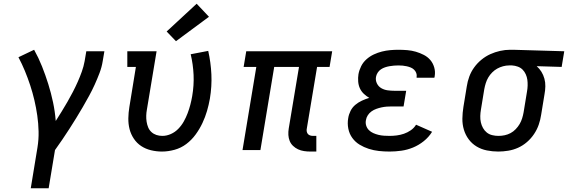

<svg xmlns="http://www.w3.org/2000/svg" viewBox="-20 -805 3047 1030"><path d="M145 205 181 -14Q188 -57 187 -100Q186 -143 180 -185Q174 -227 164.5 -267.5Q155 -308 142 -347.5Q129 -387 113.5 -424.5Q98 -462 79 -498L163 -538Q187 -495 205.5 -448.5Q224 -402 239 -354Q254 -306 264.5 -256.5Q275 -207 279 -156Q295 -181 311 -207Q327 -233 342 -259Q357 -285 371 -312Q385 -339 397 -366Q409 -393 419 -421Q429 -449 434 -477L443 -530H540L531 -477Q526 -445 514 -413.5Q502 -382 488 -351Q474 -320 457.5 -290Q441 -260 424 -230.5Q407 -201 389 -172Q371 -143 352.5 -114Q334 -85 314.5 -56.5Q295 -28 275 0L241 205Z M849 8Q819 8 790 1Q761 -6 737.5 -21.5Q714 -37 698 -61Q682 -85 675 -112.5Q668 -140 668.5 -170.5Q669 -201 674 -231L709 -446H663V-530H820L768 -217Q765 -201 764.5 -184.5Q764 -168 766.5 -152Q769 -136 775 -121.5Q781 -107 792.5 -96.5Q804 -86 819 -81Q834 -76 851 -76Q874 -76 896.5 -86Q919 -96 936.5 -114Q954 -132 966 -153.5Q978 -175 986.5 -197.5Q995 -220 1001 -243Q1007 -266 1011 -289Q1021 -347 1018.5 -403Q1016 -459 1003 -514L1097 -532Q1111 -470 1114 -406Q1117 -342 1106 -276Q1100 -242 1090.5 -209.5Q1081 -177 1066 -145Q1051 -113 1029.5 -83.5Q1008 -54 979.5 -32.5Q951 -11 916.5 -1.5Q882 8 849 8ZM924 -584 874 -636 1035 -785 1101 -715Z M1645 8Q1628 8 1611 5.5Q1594 3 1579 -4Q1564 -11 1552 -22.5Q1540 -34 1534 -49Q1528 -64 1527 -81Q1526 -98 1529 -116L1584 -446H1451L1377 0H1281L1355 -446H1287L1301 -530H1762L1748 -446H1681L1626 -116Q1624 -108 1625.5 -100Q1627 -92 1631.5 -86.5Q1636 -81 1643.5 -78.5Q1651 -76 1659 -76H1677V8Z M2070 8Q2041 8 2013 5Q1985 2 1958.5 -6.5Q1932 -15 1909 -29Q1886 -43 1870 -65Q1854 -87 1848.5 -115Q1843 -143 1848 -171Q1851 -191 1860.5 -210Q1870 -229 1886 -242.5Q1902 -256 1921.5 -265Q1941 -274 1961 -280Q1945 -289 1931.5 -302Q1918 -315 1910.5 -331.5Q1903 -348 1901.5 -368Q1900 -388 1903 -407Q1907 -429 1917.5 -450Q1928 -471 1946 -487Q1964 -503 1985.5 -513Q2007 -523 2029 -528.5Q2051 -534 2073 -536Q2095 -538 2117 -538Q2141 -538 2165 -536Q2189 -534 2211 -527.5Q2233 -521 2253.5 -510.5Q2274 -500 2288.5 -483Q2303 -466 2309.5 -443Q2316 -420 2312 -397Q2312 -395 2311.5 -393Q2311 -391 2310 -388H2215Q2215 -389 2215 -390Q2215 -391 2215 -392Q2217 -403 2213 -413.5Q2209 -424 2201 -431.5Q2193 -439 2183 -443Q2173 -447 2162 -449.5Q2151 -452 2140 -453Q2129 -454 2117 -454Q2105 -454 2093.5 -453Q2082 -452 2070 -450Q2058 -448 2046 -444Q2034 -440 2023.5 -433Q2013 -426 2006 -415Q1999 -404 1997 -392Q1994 -374 2002 -357.5Q2010 -341 2025.5 -332Q2041 -323 2059.5 -320.5Q2078 -318 2096 -318H2159L2145 -234H2082Q2068 -234 2054.5 -233Q2041 -232 2027 -229Q2013 -226 1999 -221Q1985 -216 1973 -207.5Q1961 -199 1953 -186.5Q1945 -174 1943 -160Q1940 -145 1944.5 -131Q1949 -117 1959 -107Q1969 -97 1982.5 -91Q1996 -85 2010.5 -81.5Q2025 -78 2040 -77Q2055 -76 2070 -76Q2089 -76 2108.5 -78.5Q2128 -81 2147 -87.5Q2166 -94 2183.5 -106Q2201 -118 2212 -136L2298 -98Q2280 -69 2253 -47.5Q2226 -26 2195.5 -13.5Q2165 -1 2133 3.5Q2101 8 2070 8Z M2653 8Q2622 8 2592 2Q2562 -4 2537 -19Q2512 -34 2494.5 -57.5Q2477 -81 2468.5 -109.5Q2460 -138 2460.5 -169Q2461 -200 2466 -231L2484 -341Q2488 -368 2497.5 -394Q2507 -420 2523.5 -443Q2540 -466 2562.5 -484.5Q2585 -503 2610.5 -514.5Q2636 -526 2663 -532Q2690 -538 2717 -538Q2721 -538 2725 -538Q2729 -538 2733 -538L3007 -530L2993 -446L2859 -450Q2874 -437 2884.5 -420Q2895 -403 2900.5 -383Q2906 -363 2905.5 -341.5Q2905 -320 2901 -299L2883 -189Q2879 -162 2870 -136Q2861 -110 2845 -86Q2829 -62 2807 -43Q2785 -24 2759.5 -12.5Q2734 -1 2706.5 3.5Q2679 8 2653 8ZM2654 -76Q2671 -76 2687.5 -79.5Q2704 -83 2719 -91Q2734 -99 2746.5 -112Q2759 -125 2767.5 -139.5Q2776 -154 2781 -170Q2786 -186 2789 -203L2807 -313Q2810 -329 2810.5 -345.5Q2811 -362 2809 -377Q2807 -392 2800.5 -406.5Q2794 -421 2783.5 -431.5Q2773 -442 2758 -447.5Q2743 -453 2727 -454H2719Q2717 -454 2715 -454Q2713 -454 2711 -454Q2695 -454 2678.5 -449.5Q2662 -445 2647.5 -437Q2633 -429 2620.5 -416.5Q2608 -404 2599.5 -389.5Q2591 -375 2586 -359Q2581 -343 2578 -327L2560 -217Q2557 -200 2556.5 -182.5Q2556 -165 2559.5 -149Q2563 -133 2571 -118.5Q2579 -104 2591.5 -94Q2604 -84 2620.5 -80Q2637 -76 2654 -76Z"/></svg>

Font: Iosevka Curly Slab MdEx
Style: Italic
Weight: 500
Width: 7
Italic angle: -9°
Monospace: yes
Designer: Belleve Invis
Foundry: Belleve Invis
Version: Version 11.0.0; ttfautohint (v1.8.3)